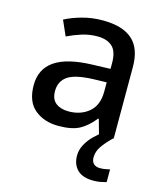

<svg xmlns="http://www.w3.org/2000/svg" viewBox="-115 -635 804 946"><g transform="rotate(15 287.0 -161.5)"><path d="M292 -549Q393 -549 443.5 -504.5Q494 -460 494 -365V0H419L398 -75H394Q359 -31 320.5 -10.5Q282 10 214 10Q141 10 93 -29.5Q45 -69 45 -153Q45 -235 107 -278Q169 -321 298 -325L390 -328V-358Q390 -417 363 -441.5Q336 -466 287 -466Q246 -466 208 -454Q170 -442 135 -425L101 -502Q139 -522 188.5 -535.5Q238 -549 292 -549ZM317 -257Q225 -253 189.5 -226.5Q154 -200 154 -152Q154 -110 179 -91Q204 -72 244 -72Q306 -72 347.5 -107Q389 -142 389 -212V-259ZM422 115Q422 136 433.5 147Q445 158 465 158Q482 158 494.5 155.5Q507 153 516 151V216Q501 220 485.5 223Q470 226 450 226Q395 226 368 199Q341 172 341 127Q341 98 355.5 71Q370 44 392.5 21.5Q415 -1 438 -16L491 0Q458 32 440 58.5Q422 85 422 115Z"/></g></svg>

Font: Noto Sans Tamil Medium
Style: Regular
Weight: 500
Designer: Jelle Bosma - Monotype Design Team
Foundry: Monotype Imaging Inc.
Version: Version 2.004; ttfautohint (v1.8.4.7-5d5b)